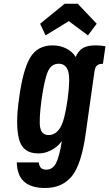

<svg xmlns="http://www.w3.org/2000/svg" viewBox="-20 -789 569 1000"><path d="M529.3 -548Q514.3 -550.7 501.9 -551.7Q489.6 -552.7 479 -552.7Q436.6 -552.7 412.5 -539.1Q388.4 -525.4 374.1 -492Q358 -519.7 325.4 -536.2Q292.7 -552.7 253.7 -552.7Q176.3 -552.7 137.9 -490.2Q99.6 -427.7 79.3 -276.9Q59.7 -140 78.9 -65Q98 10 178.7 10Q205.3 10 226.1 2.2Q246.9 -5.6 262.3 -15.9Q277.7 -26.3 287.5 -36.9Q297.3 -47.6 302.1 -54Q289.1 28 271.5 61.3Q253.9 94.6 221.4 94.6Q203 94.6 193.8 86Q184.6 77.4 182 56.9H67.4Q69.3 125 106.2 157.6Q143.1 190.1 214.4 190.1Q303.7 190.1 353.9 129.2Q404 68.3 426.4 -93.6L470.9 -409.1Q472.9 -426.1 476.9 -436.1Q481 -446.1 490 -451.1Q494.4 -454 500.6 -455.4Q506.9 -456.9 516.1 -456.3ZM197.1 -275.3Q212.6 -380.9 230.5 -419Q248.4 -457.1 285.9 -457.1Q321.7 -457.1 334.5 -419.9Q347.3 -382.6 332.1 -271.9Q317 -161.1 293.3 -123.4Q269.6 -85.6 233.7 -85.6Q197.3 -85.6 189.5 -123.6Q181.7 -161.7 197.1 -275.3ZM316.9 -769.4 189 -665.4 217.4 -604.7 338.4 -678.9 438.1 -604.7 483.7 -665.4 384.9 -769.4Z"/></svg>

Font: Secuela ExtLt
Style: Italic
Weight: 200
Italic angle: -8°
Designer: Fernando Haro
Foundry: deFharo
Version: Version 1.704